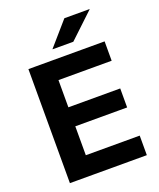

<svg xmlns="http://www.w3.org/2000/svg" viewBox="-151 -919 839 1011"><g transform="rotate(-20 269.0 -413.0)"><path d="M63.5 0V-639H192.5V0ZM102 0V-109.5H494.5V0ZM138.5 -271.5V-378H483V-271.5ZM101.5 -530.5V-639H490.5V-530.5ZM333 -826H474V-824.5L335 -693.5H219V-695Z"/></g></svg>

Font: Anek Odia Medium SemiBold
Style: Regular
Weight: 600
Version: Version 1.003